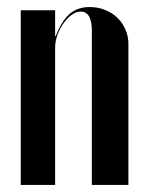

<svg xmlns="http://www.w3.org/2000/svg" viewBox="-20 -524 418 544"><path d="M138.2 -422.2H136.2V-452.2V-495H38.8V0H136.2V-389.5Q136.2 -407 142.8 -424.9Q149.2 -442.8 159.6 -457.5Q170 -472.2 182.9 -481.8Q195.8 -491.2 208.5 -491.2Q224 -491.2 232.1 -477.9Q240.2 -464.5 240.2 -437.2V0H343.8V-399.8Q343.8 -421.5 335.2 -440.8Q326.8 -460 312.1 -474.1Q297.5 -488.2 277.2 -496.1Q257 -504 234.2 -504Q199.8 -504 177.4 -484.8Q155 -465.5 138.2 -422.2Z"/></svg>

Font: Moniqa Black
Style: Regular
Weight: 900
Designer: Rajesh Rajput
Foundry: Rajesh Rajput
Version: Version 1.000